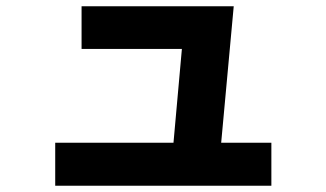

<svg xmlns="http://www.w3.org/2000/svg" viewBox="-20 -584 1040 612"><path d="M532 -118 563 -464 608 -428H240V-564H725L684 -118ZM845 8H156V-129H845Z"/></svg>

Font: Murecho Thin ExtraBold
Style: Regular
Weight: 800
Version: Version 1.010